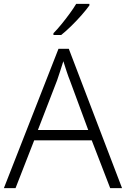

<svg xmlns="http://www.w3.org/2000/svg" viewBox="-20 -968 648 988"><path d="M547 0 452 -246H156L60 0H0L281 -717H334L608 0ZM339 -556Q333 -570 323 -600Q313 -630 306 -653Q298 -626 289 -600Q280 -574 274 -555L175 -299H434ZM440 -940Q425 -919 400.5 -891Q376 -863 348 -835.5Q320 -808 295 -788H255V-797Q274 -816 296 -843Q318 -870 338.5 -898Q359 -926 372 -948H440Z"/></svg>

Font: Noto Sans Sinhala Light
Style: Regular
Weight: 300
Designer: Jelle Bosma - Monotype Design Team
Foundry: Monotype Imaging Inc.
Version: Version 2.006; ttfautohint (v1.8.4.7-5d5b)